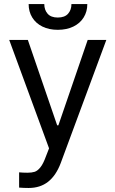

<svg xmlns="http://www.w3.org/2000/svg" viewBox="-20 -727 569 946"><path d="M74.2 197.3V122.1Q91.8 124 115.2 124Q136.2 124 150.4 119.6Q164.6 115.2 178.7 97.9Q192.9 80.6 206.1 43.9L221.7 3.9L25.4 -530.3H117.2L261.7 -109.4H267.6L412.1 -530.3H503.9L279.3 76.2Q255.9 138.2 216.8 168.7Q177.7 199.2 121.1 199.2Q95.7 199.2 74.2 197.3ZM264.6 -580.1Q221.2 -580.1 188.7 -596.2Q156.2 -612.3 138.7 -641.1Q121.1 -669.9 121.1 -707H198.2Q198.2 -678.2 214.6 -659.4Q231 -640.6 264.6 -640.6Q298.8 -640.6 315.4 -659.4Q332 -678.2 332 -707H410.2Q410.2 -669.9 392.3 -641.1Q374.5 -612.3 341.6 -596.2Q308.6 -580.1 264.6 -580.1Z"/></svg>

Font: Pretendard
Style: Regular
Weight: 400
Designer: Base glyphs from Inter by Rasmus Andersson; Hangeul glyphs from Noto Sans CJK(Source Han Sans) by Jang Soo-young and Kan
Foundry: Kil Hyung-jin
Version: Version 1.309